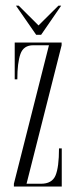

<svg xmlns="http://www.w3.org/2000/svg" viewBox="-20 -678 280 698"><path d="M30.5 0V-10L158 -513.5H101Q65.5 -513.5 54.2 -481.5Q43 -449.5 43 -389.5H33.5V-523.5H204V-513.5L76.5 -10H129Q169 -10 181.8 -40Q194.5 -70 194.5 -138.5H204.5V0ZM111.5 -551.5 38 -657.5H48L120 -585.5L192.5 -657.5H202.5L129.5 -551.5Z"/></svg>

Font: Imbue 100pt ExtraLight
Style: Regular
Weight: 200
Designer: Tyler Finck
Foundry: Etcetera Type Company
Version: Version 1.102; ttfautohint (v1.8.3)